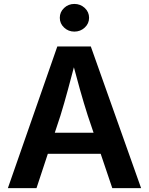

<svg xmlns="http://www.w3.org/2000/svg" viewBox="-20 -966 765 986"><path d="M20.5 0 274.4 -727.5H446.3L704.6 0H556.6L430.7 -372.6Q411.1 -433.6 390.1 -508.1Q369.1 -582.5 344.2 -676.8H374.5Q349.6 -582 329.3 -507.3Q309.1 -432.6 290.5 -372.6L167.5 0ZM171.4 -176.3V-284.2H553.7V-176.3ZM361.8 -803.7Q331.1 -803.7 309.1 -824.5Q287.1 -845.2 287.1 -874.5Q287.1 -904.3 309.1 -925Q331.1 -945.8 361.8 -945.8Q393.1 -945.8 415.3 -925Q437.5 -904.3 437.5 -874.5Q437.5 -845.2 415.3 -824.5Q393.1 -803.7 361.8 -803.7Z"/></svg>

Font: V-Inter
Style: SemiBold-600
Weight: 600
Designer: Rasmus Andersson
Foundry: rsms
Version: Version 4.000;git-4146feb